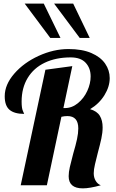

<svg xmlns="http://www.w3.org/2000/svg" viewBox="-20 -1020 641 1057"><path d="M116 -1000 257 -811H313L221 -1000ZM278 -1000 419 -811H474L383 -1000ZM358 -50C358 -5.3 384 17 436 17C461.3 17 494.3 11.3 535 0C523 -4.7 513.5 -13 506.5 -25C499.5 -37 496 -50.7 496 -66C496 -79.3 498.3 -96 503 -116C507.7 -136 512.7 -156.3 518 -177C526.7 -209 533.3 -235.8 538 -257.5C542.7 -279.2 545 -299.7 545 -319C545 -344.3 539.8 -365.5 529.5 -382.5C519.2 -399.5 501.3 -411.7 476 -419C509.3 -439 535.7 -464.7 555 -496C574.3 -527.3 584 -558.7 584 -590C584 -618.7 575.7 -645.2 559 -669.5C542.3 -693.8 517 -713.3 483 -728C449 -742.7 407 -750 357 -750C302.3 -750 247.7 -737.5 193 -712.5C138.3 -687.5 93.5 -654.8 58.5 -614.5C23.5 -574.2 6 -532.7 6 -490C6 -455.3 14.8 -430.5 32.5 -415.5C50.2 -400.5 77 -393 113 -393C113 -394.3 110.7 -399.8 106 -409.5C101.3 -419.2 99 -436.3 99 -461C99 -511 110.2 -554.3 132.5 -591C154.8 -627.7 186.3 -655.7 227 -675C267.7 -694.3 315 -704 369 -704C405.7 -704 433.2 -694.2 451.5 -674.5C469.8 -654.8 479 -629.7 479 -599C479 -573 472.8 -546.5 460.5 -519.5C448.2 -492.5 431 -470 409 -452C387 -434 363 -425 337 -425H329L378 -656L230 -636L94 0H238L318 -377C329.3 -379.7 340.3 -381 351 -381C391 -381 411 -358.3 411 -313C411 -295.7 408.7 -276 404 -254C399.3 -232 392.3 -205.3 383 -174C375 -144 368.8 -119.5 364.5 -100.5C360.2 -81.5 358 -64.7 358 -50Z"/></svg>

Font: DonutKreme
Style: Regular
Weight: 400
Designer: Impallari Type
Foundry: Impallari Type
Version: Version 2.100